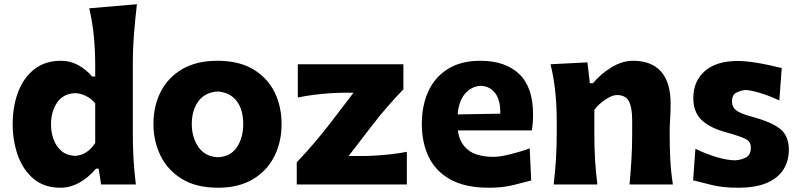

<svg xmlns="http://www.w3.org/2000/svg" viewBox="-20 -860 3728 895"><path d="M262.2 15.1Q186 15.1 136.7 -26.4Q87.4 -67.9 63.2 -135.5Q39.1 -203.1 39.1 -281.2Q39.1 -364.7 64.7 -431.6Q90.3 -498.5 140.4 -537.6Q190.4 -576.7 264.2 -576.7Q307.6 -576.7 344.7 -556.4Q381.8 -536.1 409.7 -503.4H423.8V-554.2Q423.8 -622.6 417.7 -688.5Q411.6 -754.4 396 -821.3L618.2 -840.3Q610.4 -773.9 604.7 -702.9Q599.1 -631.8 599.1 -554.2V-242.2Q599.1 -172.9 602.5 -116.2Q606 -59.6 613.3 0H451.2L439.9 -73.7H427.7Q350.1 15.1 262.2 15.1ZM329.6 -133.3Q386.7 -136.7 423.8 -193.4V-378.4Q404.3 -401.4 379.4 -413.3Q354.5 -425.3 330.1 -425.8Q273.9 -423.3 245.8 -381.3Q217.8 -339.4 217.8 -279.8Q217.8 -242.2 230 -209.5Q242.2 -176.8 266.8 -156Q291.5 -135.3 329.6 -133.3Z M996.6 15.1Q893.6 15.1 826.7 -26.6Q759.8 -68.4 727.5 -136Q695.3 -203.6 695.3 -281.7Q695.3 -365.7 729.2 -432.4Q763.2 -499 829.6 -537.8Q896 -576.7 993.2 -576.7Q1093.3 -576.7 1159.7 -537.4Q1226.1 -498 1259.3 -431.4Q1292.5 -364.7 1292.5 -281.7Q1292.5 -197.3 1258.1 -129.9Q1223.6 -62.5 1157.5 -23.7Q1091.3 15.1 996.6 15.1ZM995.6 -127Q1055.2 -129.9 1084.5 -174.1Q1113.8 -218.3 1113.8 -281.7Q1113.8 -348.6 1083.5 -388.7Q1053.2 -428.7 995.6 -433.6Q936 -430.2 905 -388.2Q874 -346.2 874 -281.7Q874 -220.2 904.8 -175Q935.5 -129.9 995.6 -127Z M1363.3 0V-103.5Q1407.7 -149.9 1447 -196.3Q1486.3 -242.7 1518.6 -284.7L1627.9 -427.7H1581.5Q1555.2 -427.7 1518.8 -425.3Q1482.4 -422.9 1443.1 -418Q1403.8 -413.1 1368.2 -405.3V-560.5H1860.4V-443.4Q1829.1 -412.1 1788.6 -365.5Q1748 -318.8 1714.8 -275.4L1605 -132.8H1672.4Q1698.7 -132.8 1734.1 -135Q1769.5 -137.2 1806.9 -141.6Q1844.2 -146 1876.5 -152.3V0Z M2258.8 15.1Q2149.4 15.1 2080.3 -22.9Q2011.2 -61 1978.8 -127.9Q1946.3 -194.8 1946.3 -281.7Q1946.3 -368.2 1976.8 -434.6Q2007.3 -501 2068.1 -538.8Q2128.9 -576.7 2219.2 -576.7Q2335.4 -576.7 2400.1 -515.1Q2464.8 -453.6 2464.8 -327.1Q2464.8 -304.7 2463.4 -286.9Q2461.9 -269 2459.5 -252H2114.3Q2121.6 -193.4 2161.9 -161.1Q2202.1 -128.9 2280.8 -128.9Q2310.5 -128.9 2358.9 -140.9Q2407.2 -152.8 2449.2 -168.5L2456.1 -18.6Q2420.9 -9.3 2371.8 2.9Q2322.8 15.1 2258.8 15.1ZM2312 -330.1Q2313.5 -391.1 2289.1 -424.6Q2264.6 -458 2221.2 -460Q2176.3 -457.5 2147.2 -422.6Q2118.2 -387.7 2113.3 -326.7Z M2561 0Q2567.9 -59.6 2571.5 -116.2Q2575.2 -172.9 2575.2 -242.2V-298.3Q2575.2 -362.3 2568.8 -427.7Q2562.5 -493.2 2546.4 -560.5L2718.3 -569.3L2729.5 -472.2H2744.1Q2778.8 -514.2 2829.3 -545.4Q2879.9 -576.7 2931.2 -576.7Q3016.6 -576.7 3061.3 -526.6Q3106 -476.6 3106 -377.4Q3106 -340.8 3103.8 -306.2Q3101.6 -271.5 3101.6 -242.2Q3101.6 -172.9 3104.5 -116.2Q3107.4 -59.6 3116.7 0H2914.6Q2919.9 -59.6 2923.3 -115Q2926.8 -170.4 2926.8 -232.9V-301.3Q2926.8 -359.4 2911.4 -388.2Q2896 -417 2855.5 -417Q2834 -417 2802.5 -396.2Q2771 -375.5 2750.5 -348.1V-232.9Q2750.5 -170.4 2753.9 -115Q2757.3 -59.6 2764.6 0Z M3419.4 15.1Q3349.6 15.1 3297.6 2.2Q3245.6 -10.7 3210.9 -19.5L3221.7 -166.5Q3267.1 -144 3318.1 -128.4Q3369.1 -112.8 3407.7 -112.8Q3437 -114.7 3458.5 -126.7Q3480 -138.7 3480 -172.9Q3480 -200.2 3454.8 -212.6Q3429.7 -225.1 3365.2 -243.2Q3288.6 -263.7 3250.2 -300.8Q3211.9 -337.9 3211.9 -402.8Q3211.9 -481.9 3265.6 -528.8Q3319.3 -575.7 3418 -575.7Q3452.6 -575.7 3491.7 -569.8Q3530.8 -564 3566.2 -556.2Q3601.6 -548.3 3624 -543L3612.8 -391.6Q3561 -416 3517.8 -428.2Q3474.6 -440.4 3453.6 -440.4Q3434.1 -438.5 3413.1 -428.5Q3392.1 -418.5 3392.1 -387.2Q3392.1 -361.3 3411.1 -346.2Q3430.2 -331.1 3481.4 -316.9Q3574.2 -292.5 3615.7 -260Q3657.2 -227.5 3657.2 -162.1Q3657.2 -110.8 3632.6 -70.8Q3607.9 -30.8 3555.7 -7.8Q3503.4 15.1 3419.4 15.1Z"/></svg>

Font: Pinar DS4-Bold
Style: Regular
Weight: 700
Designer: Amin Abedi
Version: Version 2.000